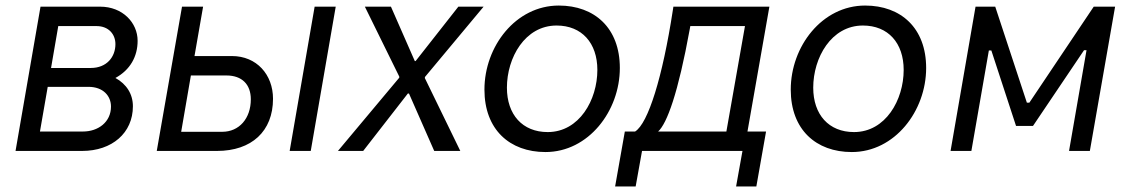

<svg xmlns="http://www.w3.org/2000/svg" viewBox="-20 -544 4074 692"><path d="M36 0H276C384 0 459 -65 459 -161C459 -205 436 -241 396 -263C449 -292 476 -340 476 -397C476 -462 422 -520 341 -520H126ZM124 -70 152 -231H299C352 -231 380 -198 380 -160C380 -104 334 -70 279 -70ZM164 -299 190 -450H328C372 -450 396 -420 396 -385C396 -339 365 -299 307 -299Z M545 0H762C887 0 964 -71 964 -188C964 -275 905 -342 816 -342H681L712 -520H636ZM1024 0H1100L1190 -520H1114ZM633 -69 668 -272H796C852 -272 884 -240 884 -186C884 -117 842 -69 781 -69Z M1198 0H1289L1450 -207H1454L1545 0H1639L1511 -263L1512 -267L1723 -520H1632L1478 -324H1475L1389 -520H1295L1419 -268V-264Z M1946 4C2101 4 2214 -144 2214 -299C2214 -443 2123 -524 1994 -524C1839 -524 1726 -377 1726 -221C1726 -77 1817 4 1946 4ZM1954 -68C1863 -68 1807 -131 1807 -228C1807 -336 1872 -452 1986 -452C2077 -452 2133 -389 2133 -292C2133 -184 2068 -68 1954 -68Z M2197 128H2271L2294 0H2656L2633 128H2706L2741 -70H2674L2753 -520H2407L2405 -507C2368 -266 2316 -99 2269 -70H2232ZM2352 -70C2384 -99 2424 -208 2466 -439L2468 -450H2665L2598 -70Z M3050 4C3205 4 3318 -144 3318 -299C3318 -443 3227 -524 3098 -524C2943 -524 2830 -377 2830 -221C2830 -77 2921 4 3050 4ZM3058 -68C2967 -68 2911 -131 2911 -228C2911 -336 2976 -452 3090 -452C3181 -452 3237 -389 3237 -292C3237 -184 3172 -68 3058 -68Z M3406 0H3481L3544 -362H3553L3642 -90H3703L3887 -363H3896L3833 0H3908L3999 -520H3922L3690 -174H3681L3567 -520H3496Z"/></svg>

Font: Fixel Text 20240404
Style: Italic
Weight: 400
Width: 4
Italic angle: -10°
Designer: AlfaBravo + MacPaw
Foundry: Kyrylo Tkachov, Marchela Mozhyna, Serhii Makarenko, Maria Weinstein, Zakhar Kryvoshyya
Version: Version 1.211;Glyphs 3.2 (3225)